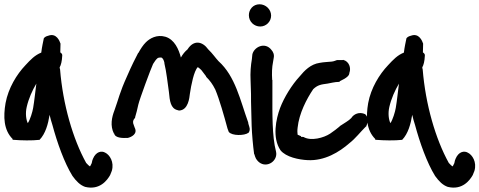

<svg xmlns="http://www.w3.org/2000/svg" viewBox="-21 -729 2242 898"><path d="M5 -247C-6 -183 -4 -121 38 -79V-75H43C77 -72 130 -71 164 -75C192 -104 204 -149 211 -192C214 -178 219 -160 224 -145C246 -63 280 33 318 94C336 119 354 137 377 145C446 162 481 113 494 90L502 70C514 29 492 -5 471 -15C454 -25 428 -20 414 13C411 19 410 24 408 34L401 48C401 48 400 48 399 49C395 46 390 42 382 33C320 -79 273 -241 260 -404C259 -408 258 -411 258 -414C264 -424 269 -443 270 -468C271 -473 269 -479 261 -484C262 -495 261 -512 262 -525C258 -537 243 -576 205 -562C193 -559 188 -555 184 -550C181 -535 175 -509 172 -483C142 -471 122 -450 98 -424C57 -381 18 -317 5 -247ZM104 -229C113 -268 130 -306 149 -338C144 -301 140 -259 134 -224C131 -206 120 -169 109 -153C101 -169 97 -199 104 -229Z M512 -104 513 -105C517 -82 556 -83 576 -84H577C594 -88 624 -103 609 -132L604 -146C600 -155 599 -166 611 -178V-181C616 -197 621 -217 626 -240C632 -266 685 -409 695 -430C702 -442 710 -452 715 -456C718 -459 721 -459 727 -460H732C740 -460 746 -446 748 -435V-432C757 -396 763 -341 769 -299C773 -256 777 -222 809 -214H810C810 -214 813 -212 817 -212C860 -214 865 -273 867 -290C873 -331 886 -397 904 -415C910 -412 921 -401 921 -401L943 -372V-370C961 -352 973 -336 986 -310C1005 -265 1028 -184 1043 -128L1049 -112C1064 -93 1123 -94 1141 -108V-107C1147 -116 1149 -124 1145 -136C1144 -141 1140 -150 1140 -155V-156C1102 -261 1080 -372 1001 -443C986 -459 974 -478 953 -498C926 -536 885 -544 856 -498C844 -488 834 -476 825 -460C815 -499 795 -544 753 -557C712 -569 679 -549 661 -531C648 -518 637 -501 626 -481H625C613 -458 595 -423 573 -372C538 -295 534 -267 514 -212C502 -181 493 -141 512 -104Z M1143 -658C1143 -627 1168 -605 1196 -605C1224 -605 1247 -628 1247 -656C1247 -685 1222 -709 1193 -709C1162 -709 1143 -684 1143 -658ZM1151 -352C1151 -332 1153 -311 1153 -289C1153 -267 1153 -242 1154 -217L1156 -141C1157 -104 1163 -41 1167 -13V-11C1169 -6 1170 -5 1172 3C1176 16 1185 25 1191 30C1228 59 1280 23 1270 -20C1251 -92 1253 -200 1253 -289V-355H1252C1250 -386 1251 -415 1256 -439L1259 -457C1263 -474 1256 -487 1249 -495C1218 -536 1165 -508 1159 -473V-472L1157 -452C1152 -424 1149 -389 1151 -352Z M1289 -224C1270 -173 1251 -85 1291 -26C1317 6 1377 18 1418 20C1497 24 1565 -17 1614 -60C1641 -81 1664 -111 1690 -137L1691 -136C1696 -148 1708 -176 1687 -195C1659 -208 1633 -195 1622 -177C1610 -164 1590 -154 1568 -139V-138C1557 -128 1540 -116 1523 -104C1493 -84 1435 -69 1401 -87L1400 -88C1394 -89 1390 -89 1387 -89V-92L1371 -99C1370 -106 1369 -118 1371 -132C1378 -199 1413 -266 1444 -312C1465 -332 1481 -334 1511 -338C1523 -340 1546 -346 1564 -346H1567L1568 -349C1602 -365 1613 -376 1613 -388C1622 -411 1612 -442 1584 -449L1581 -448H1555C1544 -445 1545 -443 1531 -441C1513 -439 1495 -439 1474 -435C1432 -429 1403 -399 1380 -371C1344 -332 1308 -274 1289 -224Z M1701 -247C1690 -183 1692 -121 1734 -79V-75H1739C1773 -72 1826 -71 1860 -75C1888 -104 1900 -149 1907 -192C1910 -178 1915 -160 1920 -145C1942 -63 1976 33 2014 94C2032 119 2050 137 2073 145C2142 162 2177 113 2190 90L2198 70C2210 29 2188 -5 2167 -15C2150 -25 2124 -20 2110 13C2107 19 2106 24 2104 34L2097 48C2097 48 2096 48 2095 49C2091 46 2086 42 2078 33C2016 -79 1969 -241 1956 -404C1955 -408 1954 -411 1954 -414C1960 -424 1965 -443 1966 -468C1967 -473 1965 -479 1957 -484C1958 -495 1957 -512 1958 -525C1954 -537 1939 -576 1901 -562C1889 -559 1884 -555 1880 -550C1877 -535 1871 -509 1868 -483C1838 -471 1818 -450 1794 -424C1753 -381 1714 -317 1701 -247ZM1800 -229C1809 -268 1826 -306 1845 -338C1840 -301 1836 -259 1830 -224C1827 -206 1816 -169 1805 -153C1797 -169 1793 -199 1800 -229Z"/></svg>

Font: Stray Cat
Style: ExBlkCn
Weight: 1000
Version: Version 1.0